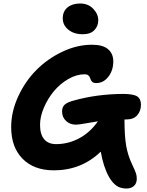

<svg xmlns="http://www.w3.org/2000/svg" viewBox="-20 -936 842 1098"><path d="M453.1 -740.2Q402.3 -740.2 370.6 -766.4Q338.9 -792.5 338.9 -831.1Q338.9 -871.1 366.2 -893.6Q393.6 -916 438 -916Q484.4 -916 513.2 -885.7Q542 -855.5 542 -819.8Q542 -787.1 519.8 -763.7Q497.6 -740.2 453.1 -740.2ZM414.1 -223.1Q380.4 -223.1 357.7 -244.4Q335 -265.6 335 -298.8Q335 -322.8 349.1 -336.7Q363.3 -350.6 400.9 -360.8Q530.8 -397.5 681.2 -398.9Q743.7 -398.9 764.9 -384.5Q786.1 -370.1 786.1 -336.9Q786.1 -301.8 765.1 -277.3Q744.1 -252.9 703.1 -252.9H691.9Q691.9 -156.2 701.9 -100.6Q711.9 -44.9 736.8 6.8Q752.9 41 757.6 55.2Q762.2 69.3 762.2 85.9Q762.2 112.8 746.1 127.4Q730 142.1 703.1 142.1Q668.9 142.1 646 126Q623 109.9 603 75.2Q571.3 18.6 556.2 -68.8Q445.3 38.1 288.1 38.1Q174.8 38.1 109.4 -27.8Q43.9 -93.8 43.9 -209Q43.9 -297.4 84 -384.3Q124 -471.2 188 -535.6Q252 -600.1 336.4 -640.1Q420.9 -680.2 505.9 -680.2Q568.4 -680.2 598.1 -654.5Q627.9 -628.9 627.9 -585Q627.9 -533.7 599.9 -497.3Q571.8 -460.9 529.8 -460.9Q517.1 -460.9 509.8 -466.1Q502.4 -471.2 499.5 -478.8Q496.6 -486.3 493.7 -493.7Q490.7 -501 483.6 -506.1Q476.6 -511.2 463.9 -511.2Q417.5 -511.2 370.4 -483.9Q323.2 -456.5 288.3 -414.6Q253.4 -372.6 231.2 -320.8Q209 -269 209 -222.2Q209 -167.5 232.7 -139.6Q256.3 -111.8 300.8 -111.8Q370.1 -111.8 432.6 -145Q495.1 -178.2 540 -242.2Q517.6 -239.3 474.4 -231.2Q431.2 -223.1 414.1 -223.1Z"/></svg>

Font: Shantell Sans Bouncy
Style: Bold
Weight: 700
Designer: Stephen Nixon, Anya Danilova, Shantell Martin
Foundry: Arrow Type
Version: Version 1.006;[9816181b4]